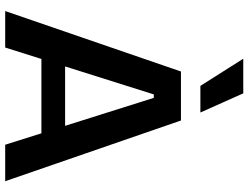

<svg xmlns="http://www.w3.org/2000/svg" viewBox="-126 -808 934 721"><g transform="rotate(90 340.5 -447.0)"><path d="M21 0 248 -660H432L660 0H523L347 -558H334L158 0ZM142 -136V-225H557V-136ZM302 -733 200 -894H330L402 -733Z"/></g></svg>

Font: Bricolage Grotesque 20pt SemiBold
Style: Regular
Weight: 600
Version: Version 1.001;gftools[0.9.33.dev8+g029e19f]